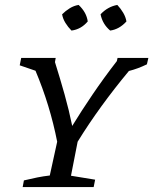

<svg xmlns="http://www.w3.org/2000/svg" viewBox="-20 -759 622 779"><path d="M72 0 77 -27Q106 -34 131 -39Q156 -44 182 -47L212 -184Q183 -332 124 -472L60 -494L66 -524H206L203 -507Q224 -440 242 -376Q260 -312 273 -248Q309 -307 355.5 -375.5Q402 -444 454 -511L457 -524H582L576 -498Q539 -480 503 -471Q444 -400 392 -328.5Q340 -257 295 -184L268 -46L366 -30L360 0ZM299 -739Q331 -709 336 -672Q309 -640 270 -635Q256 -649 245.5 -666Q235 -683 232 -701Q246 -715 263 -725.5Q280 -736 299 -739ZM456 -739Q470 -724 480 -707Q490 -690 493 -672Q464 -640 427 -635Q396 -661 388 -701Q417 -732 456 -739Z"/></svg>

Font: Piazzolla SC
Style: Italic
Weight: 400
Italic angle: -11.3°
Designer: Juan Pablo del Peral
Foundry: Huerta Tipografica
Version: Version 1.330